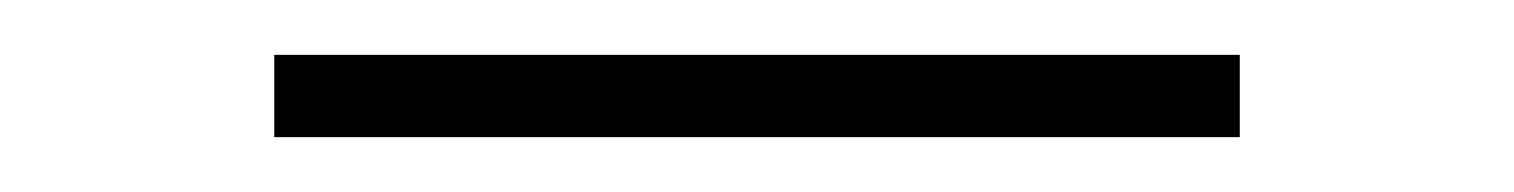

<svg xmlns="http://www.w3.org/2000/svg" viewBox="-20 -6 552 70"><path d="M80 14V44H432V14Z"/></svg>

Font: Sprat Condesed
Style: Regular
Weight: 400
Width: 3
Designer: Ethan Nakache
Foundry: Collletttivo
Version: Version 2.000;Glyphs 3.2 (3217)